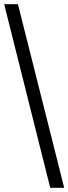

<svg xmlns="http://www.w3.org/2000/svg" viewBox="-20 -780 328 921"><path d="M221 121H288L66 -760H0Z"/></svg>

Font: Noto Serif Lao SemiBold
Style: Regular
Weight: 600
Designer: Monotype Design Team
Foundry: Monotype Imaging Inc.
Version: Version 2.003